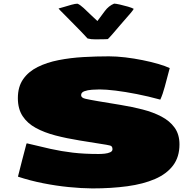

<svg xmlns="http://www.w3.org/2000/svg" viewBox="-20 -1031 1093 1076"><path d="M497.6 24.9Q435.5 24.4 364.7 17.3Q293.9 10.3 221.2 -4.2Q148.4 -18.6 80.6 -41Q92.3 -89.8 104 -133.1Q115.7 -176.3 127.9 -224.1Q127.9 -227.5 131.8 -227.5Q203.1 -210 263.7 -196.5Q324.2 -183.1 388.2 -175.5Q452.1 -168 532.7 -168Q549.3 -168 567.1 -169.9Q585 -171.9 597.7 -177.7Q610.4 -183.6 610.4 -194.8Q610.4 -211.9 597.2 -215.3Q584 -218.8 576.2 -219.7Q499.5 -231.9 426.8 -243.7Q354 -255.4 291.3 -271.7Q228.5 -288.1 180.9 -314Q133.3 -339.8 106.7 -380.4Q80.1 -420.9 80.1 -481Q80.1 -544.9 109.9 -587.4Q139.6 -629.9 191.2 -655.5Q242.7 -681.2 308.6 -694.1Q374.5 -707 447 -711.2Q519.5 -715.3 590.3 -715.3Q632.8 -715.3 682.1 -709.5Q731.4 -703.6 779.8 -693.8Q828.1 -684.1 867.9 -672.4Q907.7 -660.6 931.2 -649.4Q914.6 -587.4 903.6 -545.7Q892.6 -503.9 878.4 -472.7Q811 -491.2 746.3 -503.9Q681.6 -516.6 627.7 -523.2Q573.7 -529.8 538.1 -529.8Q520 -529.8 495.6 -528.1Q471.2 -526.4 452.9 -519.8Q434.6 -513.2 434.6 -497.6Q434.6 -482.9 459.2 -477.3Q483.9 -471.7 529.8 -463.9Q591.3 -453.6 655.5 -443.1Q719.7 -432.6 778.8 -417.5Q837.9 -402.3 884.5 -377.9Q931.2 -353.5 958.5 -315.7Q985.8 -277.8 985.8 -221.7Q985.8 -151.4 950 -103.8Q914.1 -56.2 848.6 -27.8Q783.2 0.5 693.8 12.7Q604.5 24.9 497.6 24.9ZM558.1 -811Q538.6 -811 514.6 -810.5Q490.7 -810.1 470.7 -815.4Q454.1 -833 438.5 -849.9Q422.9 -866.7 405.8 -883.3L345.2 -944.8Q334.5 -956.1 325 -965.1Q315.4 -974.1 308.1 -983.4Q317.4 -985.4 338.1 -991.9Q358.9 -998.5 380.6 -1004.4Q402.3 -1010.3 414.1 -1010.3Q427.7 -1005.4 448.5 -986.3Q469.2 -967.3 490.5 -946.3Q511.7 -925.3 525.9 -913.1Q545.9 -939.9 567.4 -969Q588.9 -998 619.6 -1010.7Q628.4 -1010.7 651.4 -1005.6Q674.3 -1000.5 697.5 -993.7Q720.7 -986.8 729.5 -981.4Q724.1 -971.7 711.9 -957.5Q699.7 -943.4 692.4 -935.1Q676.3 -917 654.5 -891.4Q632.8 -865.7 613.5 -843.5Q594.2 -821.3 584.5 -812Q578.1 -811.5 571.5 -811.3Q564.9 -811 558.1 -811Z"/></svg>

Font: Seymour One
Style: Regular
Weight: 400
Designer: Vernon Adams
Foundry: Vernon Adams
Version: Version 1.100; ttfautohint (v1.8.4.7-5d5b);gftools[0.9.33]